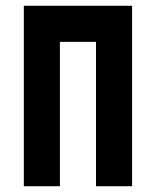

<svg xmlns="http://www.w3.org/2000/svg" viewBox="-20 -770 540 665"><path d="M62.5 -750H437.5V-125H312.5V-625H187.5V-125H62.5Z"/></svg>

Font: Amiga Topaz Unicode Rus
Style: Regular
Weight: 400
Designer: dMG of Trueschool and Divine Stylers
Foundry: dMG of Trueschool and Divine Stylers
Version: Version 1.1